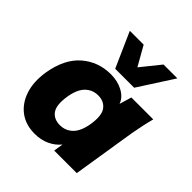

<svg xmlns="http://www.w3.org/2000/svg" viewBox="-207 -905 1059 1059"><g transform="rotate(45 322.0 -375.5)"><path d="M230 11Q160 11 112 -25Q64 -61 43 -124.5Q22 -188 35 -272Q56 -396 127 -457.5Q198 -519 296 -519Q350 -519 391 -496.5Q432 -474 445 -437L466 -508H637Q628 -474 620.5 -439Q613 -404 607 -370L548 0H372L381 -56Q356 -25 317.5 -7Q279 11 230 11ZM295 -121Q339 -121 369.5 -151Q400 -181 411 -246Q423 -322 399 -354.5Q375 -387 329 -387Q285 -387 254.5 -357Q224 -327 213 -262Q201 -186 224.5 -153.5Q248 -121 295 -121ZM291 -557 200 -762H308L372 -649L463 -762H571L439 -557Z"/></g></svg>

Font: Mulish Black
Style: Italic
Weight: 900
Italic angle: -9°
Designer: Vernon Adams
Foundry: Vernon Adams
Version: Version 3.603; ttfautohint (v1.8.3)